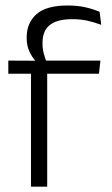

<svg xmlns="http://www.w3.org/2000/svg" viewBox="-20 -696 416 716"><path d="M232 -675.5Q269 -675.5 297.8 -669Q326.5 -662.5 351.5 -652L357.5 -603.5Q331.5 -613 306 -618.8Q280.5 -624.5 249 -624.5Q208.5 -624.5 184.2 -613.8Q160 -603 149.2 -583.5Q138.5 -564 138.5 -536V-533.5Q138.5 -514 143.2 -496.5Q148 -479 153.5 -465L111 -462.5V-470.5Q99 -483.5 89.2 -505Q79.5 -526.5 79.5 -554V-556.5Q79.5 -610.5 116 -643Q152.5 -675.5 232 -675.5ZM95.5 0V-449.5H156V0ZM11 -421V-470L119 -469.5L143 -470H354.5L349 -421Z"/></svg>

Font: Anek Odia Light
Style: Regular
Weight: 300
Designer: Yesha Goshar & Mahesh Sahu (Odia), Yesha Goshar (Latin)
Foundry: Ek Type
Version: Version 1.003